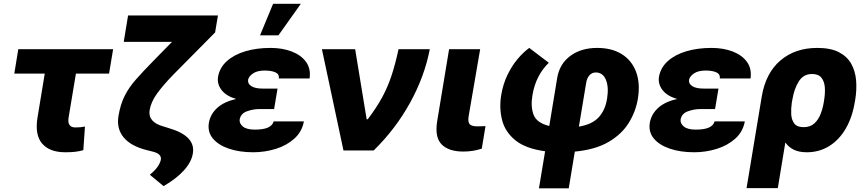

<svg xmlns="http://www.w3.org/2000/svg" viewBox="-20 -811 4655 1035"><path d="M589.8 -545.9 567.9 -414.1H389.2L349.6 -176.3Q341.8 -124 386.2 -124Q403.8 -124 414.1 -125.2Q424.3 -126.5 438 -128.9L429.2 -1.5Q406.2 4.9 384.5 7.3Q362.8 9.8 332 9.8Q247.6 9.8 207.3 -36.9Q167 -83.5 182.1 -176.8L221.2 -414.1H57.1L78.6 -545.9Z M670.4 -727.5H1154.8L1139.6 -636.2L915 -409.2Q858.9 -351.6 826.4 -306.4Q793.9 -261.2 786.6 -217.3Q776.4 -152.8 860.8 -129.4L889.2 -120.6Q1036.1 -78.1 1019.5 16.6Q1012.2 62 971.9 106.9Q931.6 151.9 861.8 192.4L787.6 130.9Q815.4 108.4 829.1 88.4Q842.8 68.4 846.7 51.8Q853.5 19 805.2 6.8L772.5 -1.5Q686 -22.9 646.7 -70.1Q607.4 -117.2 618.7 -186.5Q629.4 -249.5 652.1 -294.4Q674.8 -339.4 711.7 -381.3Q748.5 -423.3 801.3 -477.1L907.2 -585.4H647Z M1468.3 -286.6 1464.8 -265.6 1457.5 -223.1H1377Q1342.8 -222.7 1310.3 -210.7Q1277.8 -198.7 1272 -167Q1269 -146.5 1288.8 -129.4Q1308.6 -112.3 1353.5 -112.3Q1400.9 -112.3 1425.3 -123.8Q1449.7 -135.3 1455.1 -156.7H1618.2Q1607.9 -100.6 1566.4 -63.5Q1524.9 -26.4 1466.1 -8.3Q1407.2 9.8 1345.2 9.8Q1271 9.8 1214.1 -9.5Q1157.2 -28.8 1127.7 -64.2Q1098.1 -99.6 1106 -148.9Q1114.3 -196.3 1151.4 -229.7Q1188.5 -263.2 1253.4 -277.3Q1199.7 -293 1174.6 -325.4Q1149.4 -357.9 1155.3 -396.5Q1164.1 -446.8 1203.1 -481.7Q1242.2 -516.6 1303 -534.7Q1363.8 -552.7 1438 -552.7Q1502.9 -552.7 1553.2 -533.2Q1603.5 -513.7 1629.9 -477.1Q1656.2 -440.4 1648.9 -388.2H1483.4Q1485.8 -411.6 1464.4 -421.1Q1442.9 -430.7 1407.2 -430.7Q1366.2 -430.7 1343.8 -415Q1321.3 -399.4 1317.4 -380.9Q1314.5 -359.4 1335.2 -346.4Q1356 -333.5 1395 -333.5H1476.1ZM1381.8 -620.6 1452.1 -790.5H1601.6L1481 -620.6Z M1831.5 0 1715.3 -545.9H1894.5L1956.5 -168H1962.4Q2009.3 -230 2039.6 -285.4Q2069.8 -340.8 2090.3 -402.6Q2110.8 -464.4 2128.4 -545.9H2296.9Q2268.6 -398.9 2190.9 -257.8Q2113.3 -116.7 1994.6 0Z M2400.9 -545.9H2568.4L2505.9 -182.6Q2501.5 -151.9 2512.5 -140.9Q2523.4 -129.9 2553.2 -129.9Q2568.4 -129.9 2578.1 -130.4Q2587.9 -130.9 2597.2 -131.3L2577.1 -9.8Q2528.8 6.3 2478 5.9Q2399.4 6.3 2360.8 -32.5Q2322.3 -71.3 2336.9 -159.2Z M2885.3 204.1 2918.5 4.4Q2813.5 -9.8 2758.3 -54.7Q2703.1 -99.6 2686.8 -163.1Q2670.4 -226.6 2681.6 -297.4Q2691.4 -356.9 2715.1 -406.2Q2738.8 -455.6 2770 -492.7Q2801.3 -529.8 2833 -552.7L2938.5 -472.7Q2904.8 -440.4 2882.1 -396.7Q2859.4 -353 2850.1 -297.4Q2839.8 -236.3 2856.4 -192.4Q2873 -148.4 2940.9 -131.8L2983.9 -392.6Q2997.1 -467.8 3055.2 -510.3Q3113.3 -552.7 3199.2 -552.7Q3278.3 -552.7 3332 -519Q3385.7 -485.4 3408.9 -423.6Q3432.1 -361.8 3418.5 -278.3Q3407.2 -210 3369.6 -148.9Q3332 -87.9 3261 -46.1Q3189.9 -4.4 3078.6 6.3L3045.9 204.1ZM3100.6 -128.4Q3172.9 -140.6 3207.8 -179.2Q3242.7 -217.8 3252.4 -278.3Q3262.7 -341.8 3246.1 -381.1Q3229.5 -420.4 3191.4 -420.4Q3170.9 -420.4 3157.2 -404.8Q3143.6 -389.2 3139.6 -362.8Z M3845.2 -286.6 3841.8 -265.6 3834.5 -223.1H3753.9Q3719.7 -222.7 3687.3 -210.7Q3654.8 -198.7 3648.9 -167Q3646 -146.5 3665.8 -129.4Q3685.5 -112.3 3730.5 -112.3Q3777.8 -112.3 3802.2 -123.8Q3826.7 -135.3 3832 -156.7H3995.1Q3984.9 -100.6 3943.4 -63.5Q3901.9 -26.4 3843 -8.3Q3784.2 9.8 3722.2 9.8Q3647.9 9.8 3591.1 -9.5Q3534.2 -28.8 3504.6 -64.2Q3475.1 -99.6 3482.9 -148.9Q3491.2 -196.3 3528.3 -229.7Q3565.4 -263.2 3630.4 -277.3Q3576.7 -293 3551.5 -325.4Q3526.4 -357.9 3532.2 -396.5Q3541 -446.8 3580.1 -481.7Q3619.1 -516.6 3679.9 -534.7Q3740.7 -552.7 3814.9 -552.7Q3879.9 -552.7 3930.2 -533.2Q3980.5 -513.7 4006.8 -477.1Q4033.2 -440.4 4025.9 -388.2H3860.4Q3862.8 -411.6 3841.3 -421.1Q3819.8 -430.7 3784.2 -430.7Q3743.2 -430.7 3720.7 -415Q3698.2 -399.4 3694.3 -380.9Q3691.4 -359.4 3712.2 -346.4Q3732.9 -333.5 3772 -333.5H3853Z M4004.4 203.1 4086.4 -291Q4107.4 -417 4186.8 -484.9Q4266.1 -552.7 4385.7 -552.7Q4457.5 -552.7 4502 -529.8Q4546.4 -506.8 4568.6 -467.3Q4590.8 -427.7 4595 -377Q4599.1 -326.2 4589.8 -271L4587.9 -261.2Q4574.7 -179.2 4539.3 -118.2Q4503.9 -57.1 4450.2 -23.7Q4396.5 9.8 4329.1 9.8Q4287.6 9.8 4259.3 -3.9Q4231 -17.6 4213.4 -43L4172.9 203.1ZM4248.5 -258.8Q4243.7 -226.6 4245.1 -196Q4246.6 -165.5 4261.5 -145.5Q4276.4 -125.5 4312 -125.5Q4348.1 -125.5 4370.4 -146.2Q4392.6 -167 4404.3 -198.2Q4416 -229.5 4420.9 -261.2L4422.4 -271Q4428.7 -308.1 4426.3 -340.3Q4423.8 -372.6 4407.7 -392.3Q4391.6 -412.1 4357.4 -412.1Q4311 -412.1 4285.9 -372.1Q4260.7 -332 4251 -272Z"/></svg>

Font: Inter Display Extra Bold
Style: Italic
Weight: 800
Italic angle: -9.39999°
Designer: Rasmus Andersson
Foundry: rsms
Version: Version 4.000;git-4fc901f